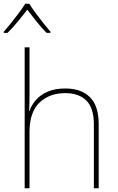

<svg xmlns="http://www.w3.org/2000/svg" viewBox="-43 -1015 636 1035"><path d="M116 -496Q116 -474 115.5 -456.5Q115 -439 114 -417H116Q127 -449 151 -476.5Q175 -504 214 -521Q253 -538 309 -538Q395 -538 442 -491Q489 -444 489 -346V0H463V-345Q463 -433 422.5 -473Q382 -513 309 -513Q223 -513 169.5 -461.5Q116 -410 116 -302V0H90V-760H116ZM115 -995Q127 -975 147 -947.5Q167 -920 189 -892.5Q211 -865 229 -844V-838H208Q180 -866 152.5 -900.5Q125 -935 104 -963Q83 -935 54.5 -900.5Q26 -866 -2 -838H-23V-844Q-4 -865 18 -892.5Q40 -920 60.5 -947.5Q81 -975 93 -995Z"/></svg>

Font: Noto Sans Thin
Style: Regular
Weight: 100
Designer: Monotype Design Team
Foundry: Monotype Imaging Inc.
Version: Version 2.007